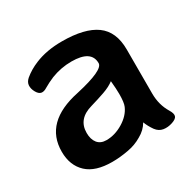

<svg xmlns="http://www.w3.org/2000/svg" viewBox="-131 -706 865 856"><g transform="rotate(-30 301.0 -278.0)"><path d="M214 11Q128 11 85 -29Q41 -70 41 -141Q41 -293 234 -333Q381 -366 381 -401Q381 -468 279 -468Q225 -468 174 -448Q146 -436 124 -423Q107 -412 94 -414.5Q81 -417 71 -435Q61 -453 62 -470Q63 -487 79 -501Q109 -526 148 -542Q208 -567 287 -567Q404 -567 462 -525Q520 -483 520 -391V-164Q520 -106 548 -60Q561 -39 557.5 -26.5Q554 -14 530 -6Q506 2 484 -1.5Q462 -5 447 -25Q430 -49 421 -73Q403 -42 370 -24Q337 -4 297 3Q254 11 214 11ZM240 -86Q284 -86 326 -111.5Q368 -137 384 -174Q392 -192 392 -236Q392 -262 388 -304Q366 -287 331.5 -275Q297 -263 259 -252Q179 -230 179 -158Q179 -125 194.5 -105.5Q210 -86 240 -86Z"/></g></svg>

Font: MaokenZhuyuanTi
Style: Regular
Weight: 400
Designer: Fontworks Inc & LongZhuTi team: ZERO子、时光羊、荆南、频凡、刘鹏、Little White Dog、帆影Magmeta、奈白不弍、白日月球、ChaoTawei、雨三（排名不分先后）
Version: Version 1.000; 20230222